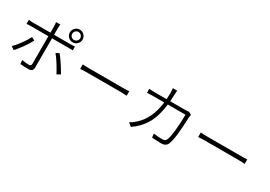

<svg xmlns="http://www.w3.org/2000/svg" viewBox="20 -1769 3867 2752"><g transform="rotate(30 1953.0 -393.5)"><path d="M861.3 -717.8Q861.3 -746.1 841.8 -765.1Q822.3 -784.2 794.9 -784.2Q767.6 -784.2 748.5 -764.6Q729.5 -745.1 729.5 -717.8Q729.5 -690.4 748.5 -671.4Q767.6 -652.3 794.9 -652.3Q822.3 -652.3 841.8 -671.4Q861.3 -690.4 861.3 -717.8ZM67.4 -130.9Q114.3 -174.8 169.9 -251.5Q225.6 -328.1 254.9 -387.7L307.6 -361.3Q279.3 -301.8 222.7 -222.7Q166 -143.6 120.1 -94.7ZM91.8 -512.7V-579.1Q126 -574.2 170.9 -574.2H451.2V-682.6Q451.2 -722.7 444.3 -746.1H516.6Q511.7 -711.9 511.7 -682.6V-574.2H781.2Q824.2 -574.2 855.5 -578.1V-514.6Q831.1 -515.6 782.2 -515.6H511.7V-506.8V-36.1Q511.7 2 493.7 19Q475.6 36.1 434.6 36.1Q358.4 36.1 302.7 30.3L297.9 -32.2Q362.3 -20.5 412.1 -20.5Q451.2 -20.5 451.2 -58.6V-506.8V-515.6H171.9Q129.9 -515.6 91.8 -512.7ZM660.2 -357.4 711.9 -385.7Q749 -341.8 799.3 -265.1Q849.6 -188.5 881.8 -130.9L825.2 -99.6Q793 -162.1 745.1 -238.3Q697.3 -314.5 660.2 -357.4ZM794.9 -823.2Q838.9 -823.2 869.6 -792Q900.4 -760.7 900.4 -717.8Q900.4 -674.8 869.6 -644Q838.9 -613.3 794.9 -613.3Q752 -613.3 721.2 -644Q690.4 -674.8 690.4 -717.8Q690.4 -760.7 721.2 -792Q752 -823.2 794.9 -823.2Z M1080.1 -412.1Q1134.8 -408.2 1208 -408.2H1747.1Q1808.6 -408.2 1849.6 -412.1V-337.9Q1771.5 -341.8 1748 -341.8H1208Q1136.7 -341.8 1080.1 -337.9Z M2440.4 -762.7Q2437.5 -727.5 2435.5 -686.5Q2433.6 -630.9 2429.7 -581.1H2680.7Q2709 -581.1 2738.3 -585L2783.2 -562.5Q2779.3 -536.1 2777.3 -515.6Q2764.6 -143.6 2717.8 -46.9Q2691.4 6.8 2620.1 6.8Q2569.3 6.8 2465.8 1L2458 -62.5Q2535.2 -52.7 2606.4 -52.7Q2648.4 -52.7 2664.1 -83Q2690.4 -135.7 2703.1 -274.4Q2715.8 -413.1 2715.8 -523.4H2423.8Q2398.4 -317.4 2325.2 -192.4Q2252 -67.4 2125 19.5L2069.3 -25.4Q2116.2 -49.8 2159.2 -88.9Q2329.1 -237.3 2364.3 -523.4H2187.5Q2113.3 -523.4 2081.1 -519.5V-585.9Q2132.8 -581.1 2187.5 -581.1H2370.1Q2374 -645.5 2374 -684.6Q2374 -729.5 2368.2 -762.7Z M3033.2 -412.1Q3087.9 -408.2 3161.1 -408.2H3700.2Q3761.7 -408.2 3802.7 -412.1V-337.9Q3724.6 -341.8 3701.2 -341.8H3161.1Q3089.8 -341.8 3033.2 -337.9Z"/></g></svg>

Font: Min Sans Light
Style: Regular
Weight: 300
Designer: Jinseong-Kim, NotoSansCJK, Nunito
Foundry: Jinseong-Kim
Version: Version 1.400;Glyphs 3.1.2 (3151)